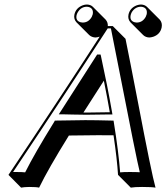

<svg xmlns="http://www.w3.org/2000/svg" viewBox="-20 -774 739 853"><path d="M310.5 -709Q316.9 -738.8 347.7 -750.5Q356.9 -753.9 366.2 -753.9Q382.8 -753.4 392.6 -743.7L449.2 -687Q460 -674.8 459 -658.2H481L537.6 -601.6Q554.7 -518.1 593.3 -317.9Q653.3 -2.9 670.9 59.6Q653.8 56.6 611.3 56.6Q578.1 56.6 561 59.6L504.4 2.9Q500 -67.4 484.4 -172.9Q444.8 -173.3 415.5 -173.3Q356.4 -173.3 286.1 -171.9Q192.9 -21.5 153.8 59.6Q141.6 56.6 109.4 56.6Q85.9 57.1 73.7 59.6L17.6 2.9Q247.1 -339.4 422.9 -611.3Q413.1 -607.9 403.8 -607.4Q387.2 -608.4 376.5 -618.2L319.8 -674.8Q306.6 -689 310.5 -709ZM550.8 -709Q557.1 -738.8 587.9 -750.5Q597.7 -753.9 606.4 -753.9Q622.6 -753.4 632.8 -743.7L689.5 -687Q702.1 -672.9 698.2 -652.3Q691.9 -621.6 661.1 -610.8Q651.9 -607.9 643.6 -607.4Q627 -607.9 616.2 -618.2L559.6 -674.8Q546.9 -689 550.8 -709ZM350.6 -273.9Q356.9 -273.9 363.3 -273.9Q406.2 -273.9 467.8 -275.4Q456.1 -342.8 441.4 -415.5Q380.4 -320.3 350.6 -273.9ZM419.4 -519Q418.9 -520.5 418.9 -522H417ZM477.5 -277.3 479.5 -265.6H468.3Q405.8 -264.2 363.3 -264.2Q346.2 -264.2 303.2 -265.1Q272 -265.6 259.3 -266.1H241.2L251 -281.2Q281.7 -330.1 408.7 -527.3L411.6 -531.7H426.8L428.7 -523.9Q457.5 -392.1 477.5 -277.3ZM221.2 -233.4 223.6 -238.3H229.5Q301.8 -239.7 358.9 -240.2Q406.2 -240.2 476.1 -238.3H484.4L485.8 -230Q506.8 -99.1 513.7 -8.3Q528.8 -9.8 555.2 -9.8Q585.4 -9.8 601.1 -8.8Q586.9 -64 502.9 -495.1Q484.9 -586.9 472.7 -647.9H458.5Q274.9 -363.8 38.1 -9.8Q44.9 -9.8 53.2 -9.8Q79.6 -9.8 91.8 -8.3Q132.3 -89.8 221.2 -233.4ZM560.5 -707Q555.2 -682.1 577.6 -675.3Q579.6 -674.8 580.1 -674.8Q583.5 -674.3 586.9 -673.8Q613.3 -673.8 627.4 -699.2Q630.4 -705.6 631.8 -710.9Q636.2 -737.3 613.3 -743.2Q609.9 -743.7 606.4 -744.1Q580.6 -744.1 565.4 -719.7Q562 -712.9 560.5 -707ZM320.3 -707Q314.9 -682.1 337.4 -675.3Q339.4 -674.8 340.3 -674.8Q344.2 -674.3 347.2 -673.8Q373.5 -673.8 387.7 -699.2Q390.6 -705.6 392.1 -710.9Q396.5 -737.3 373 -743.2Q369.1 -743.7 366.2 -744.1Q340.3 -744.1 325.7 -719.7Q321.8 -712.9 320.3 -707Z"/></svg>

Font: Linux Biolinum Shadow O
Style: Italic
Weight: 400
Italic angle: -12°
Designer: Philipp H. Poll
Foundry: Philipp H. Poll
Version: Version 0.6.2